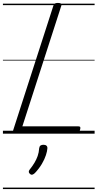

<svg xmlns="http://www.w3.org/2000/svg" viewBox="-20 -914 667 1313"><path d="M90 0Q62 0 70 -23L345 -875Q348 -885 354.5 -889.5Q361 -894 376 -894Q391 -894 397 -889.5Q403 -885 399 -874L133 -50H516Q527 -50 529 -44Q531 -38 527 -25Q524 -12 517.5 -6Q511 0 501 0ZM186 276Q178 270 177 262.5Q176 255 182 247Q202 222 215.5 199.5Q229 177 237.5 153Q246 129 248 99Q250 86 257.5 81Q265 76 277 76Q291 76 298 82.5Q305 89 304 101Q303 119 294 147Q285 175 266.5 206.5Q248 238 219 269Q211 277 202.5 280Q194 283 186 276ZM0 369H627V379H0ZM0 -20H627V0H0ZM0 -505H627V-500H0ZM0 -889H627V-879H0Z"/></svg>

Font: Playwrite HR Guides
Style: Regular
Weight: 400
Designer: Veronika Burian, José Scaglione
Foundry: TypeTogether
Version: Version 1.003